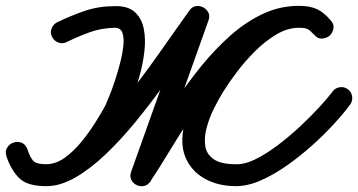

<svg xmlns="http://www.w3.org/2000/svg" viewBox="-58 -600 1226 657"><path d="M120 -474Q113 -488 118.5 -502.5Q124 -517 138 -524Q186 -547 233 -563Q280 -579 335 -579Q380 -580 403.5 -558.5Q427 -537 434 -501.5Q441 -466 436 -423.5Q431 -381 419 -338Q407 -295 393 -259.5Q379 -224 368 -204Q350 -168 323 -126.5Q296 -85 261.5 -47.5Q227 -10 186 13.5Q145 37 100 37Q43 37 12 11.5Q-19 -14 -36 -65Q-41 -83 -33 -95.5Q-25 -108 -12 -112Q1 -117 15 -112Q29 -107 35 -90Q42 -71 47 -59.5Q52 -48 63.5 -43Q75 -38 100 -38Q135 -38 178 -67Q221 -96 268 -144.5Q315 -193 362 -251.5Q409 -310 452 -369.5Q495 -429 530.5 -480Q566 -531 590 -564Q599 -577 612.5 -579Q626 -581 637 -575Q649 -569 655 -557Q661 -545 655 -529Q607 -394 558.5 -258.5Q510 -123 461 13Q456 28 441.5 30Q427 32 413 26Q400 19 393 6.5Q386 -6 395 -20Q426 -69 462.5 -129Q499 -189 541 -252Q583 -315 630.5 -373.5Q678 -432 730.5 -478.5Q783 -525 841.5 -552.5Q900 -580 965 -580Q1002 -580 1026 -569Q1050 -558 1073 -531Q1086 -517 1083 -502Q1080 -487 1070 -478Q1059 -469 1044 -468Q1029 -467 1017 -481Q1004 -495 995.5 -500Q987 -505 965 -505Q926 -505 887.5 -482Q849 -459 814.5 -424.5Q780 -390 752.5 -353.5Q725 -317 707 -288Q707 -288 707 -288Q707 -288 707 -288Q690 -261 673.5 -227.5Q657 -194 648.5 -160.5Q640 -127 644.5 -99.5Q649 -72 673.5 -55Q698 -38 749 -38Q780 -37 817 -55.5Q854 -74 893 -103.5Q932 -133 968 -166.5Q1004 -200 1033.5 -232Q1063 -264 1080 -287Q1089 -299 1104.5 -301.5Q1120 -304 1133 -294Q1145 -285 1147 -269.5Q1149 -254 1140 -242Q1118 -212 1084 -175Q1050 -138 1008.5 -101Q967 -64 922 -32.5Q877 -1 833 18Q789 37 749 37Q692 37 647.5 14Q603 -9 581 -52Q559 -95 569 -156Q577 -202 598 -245.5Q619 -289 643 -328Q643 -328 643 -328Q643 -328 643 -328Q643 -328 643 -328Q668 -366 702 -410Q736 -454 777.5 -492.5Q819 -531 866.5 -555.5Q914 -580 965 -580Q1002 -580 1026 -569Q1050 -558 1073 -531Q1086 -517 1083 -502Q1080 -487 1070 -478Q1059 -469 1044 -468Q1029 -467 1017 -481Q1004 -495 995.5 -500Q987 -505 965 -505Q911 -505 860 -478Q809 -451 762 -406Q715 -361 671.5 -305Q628 -249 589.5 -190Q551 -131 518 -76.5Q485 -22 457 20Q448 34 434.5 36.5Q421 39 409 33Q398 28 391.5 15.5Q385 3 391 -13Q439 -148 487.5 -283.5Q536 -419 585 -555Q590 -570 604.5 -571.5Q619 -573 632 -566Q646 -559 653 -546Q660 -533 650 -520Q622 -480 583.5 -424Q545 -368 500 -305.5Q455 -243 405 -182Q355 -121 303 -71.5Q251 -22 199.5 7.5Q148 37 100 37Q39 37 11 12.5Q-17 -12 -35 -64Q-42 -82 -33.5 -94.5Q-25 -107 -12 -112Q1 -116 15.5 -111Q30 -106 36 -89Q45 -61 56 -49.5Q67 -38 100 -38Q132 -38 162.5 -59.5Q193 -81 220 -114Q247 -147 268 -180.5Q289 -214 302 -238Q305 -245 314.5 -267.5Q324 -290 334 -320Q344 -350 352.5 -382.5Q361 -415 364 -442.5Q367 -470 361 -487.5Q355 -505 335 -505Q289 -504 250 -490Q211 -476 170 -456Q156 -449 141.5 -454.5Q127 -460 120 -474Z"/></svg>

Font: FRB American Cursive Guidelines Arrows Extrabold
Style: Bold Italic
Weight: 800
Italic angle: -25°
Version: Version 2.0;Modular Font Editor K font №1